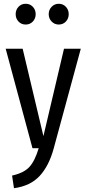

<svg xmlns="http://www.w3.org/2000/svg" viewBox="-20 -785 458 1017"><path d="M264 3Q239 94 190 147Q141 200 54 212L44 145Q107 131 136 99Q165 67 185 0H152L10 -527H100L210 -64L319 -527H408ZM169 -710Q169 -687 154 -671Q139 -655 116 -655Q93 -655 78 -671Q63 -687 63 -710Q63 -733 78 -749Q93 -765 116 -765Q139 -765 154 -749Q169 -733 169 -710ZM344 -710Q344 -687 329 -671Q314 -655 291 -655Q269 -655 253.5 -671Q238 -687 238 -710Q238 -733 253.5 -749Q269 -765 291 -765Q314 -765 329 -749Q344 -733 344 -710Z"/></svg>

Font: Fira Sans Extra Condensed
Style: Regular
Weight: 400
Width: 1
Designer: Carrois Corporate & Edenspiekermann AG
Foundry: Carrois Corporate GbR & Edenspiekermann AG
Version: Version 4.203